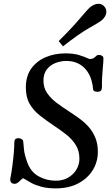

<svg xmlns="http://www.w3.org/2000/svg" viewBox="-20 -993 601 1027"><path d="M34.7 -35.2Q41.5 -69.8 46.4 -107.4Q51.3 -145 54 -177.7Q56.6 -210.4 56.6 -230Q57.1 -245.6 63.2 -249.8Q69.3 -253.9 77.1 -253.9Q88.9 -253.9 96.7 -248.3Q104.5 -242.7 104.5 -233.4Q106 -221.2 108.2 -194.3Q110.4 -167.5 125.5 -125.5Q144.5 -72.8 187 -49.6Q229.5 -26.4 278.3 -26.4Q316.4 -26.4 344.7 -43Q373 -59.6 388.9 -86.2Q404.8 -112.8 404.8 -143.6Q404.8 -185.5 385.7 -216.6Q366.7 -247.6 335.4 -272.5Q304.2 -297.4 267.6 -321.3Q227.1 -348.6 192.9 -375.5Q158.7 -402.3 138.4 -437.7Q118.2 -473.1 118.2 -524.9Q118.2 -585 146.7 -625.5Q175.3 -666 223.6 -686.8Q272 -707.5 330.6 -707.5Q372.6 -707.5 402.1 -698.7Q431.6 -689.9 454.1 -679.2Q455.1 -678.7 457.5 -678Q460 -677.2 466.3 -677.7Q478.5 -679.2 484.4 -684.3Q490.2 -689.5 495.4 -694.3Q500.5 -699.2 509.8 -699.2Q519 -699.2 526.1 -694.3Q533.2 -689.5 533.2 -682.6Q533.7 -675.8 532.5 -659.7Q531.2 -643.6 529.3 -621.8Q527.3 -600.1 526.1 -576.4Q524.9 -552.7 525.4 -530.8Q524.9 -510.7 517.8 -506.3Q510.7 -502 502.9 -502Q490.7 -502 484.6 -505.6Q478.5 -509.3 478.5 -512.7Q476.1 -542 468.5 -566.2Q460.9 -590.3 448.2 -609.1Q435.5 -627.9 418.5 -640.9Q401.4 -653.8 380.4 -660.4Q359.4 -667 335 -667Q304.7 -667 276.6 -656Q248.5 -645 230.5 -621.8Q212.4 -598.6 212.4 -561Q212.4 -522.9 232.9 -493.9Q253.4 -464.8 284.4 -441.9Q315.4 -418.9 347.2 -398.4Q375 -380.4 402.8 -360.4Q430.7 -340.3 453.4 -315.2Q476.1 -290 489.7 -257.1Q503.4 -224.1 503.4 -180.2Q503.4 -127.4 476.1 -83Q448.7 -38.6 398.4 -12Q348.1 14.6 278.3 14.6Q233.4 14.6 201.2 5.9Q168.9 -2.9 146.5 -15.1Q124 -27.3 106.9 -38.1Q103 -40.5 99.4 -37.6Q95.7 -34.7 90.8 -29.8Q76.2 -15.1 69.8 -12.5Q63.5 -9.8 60.1 -9.8Q44.9 -9.8 39.6 -17.1Q34.2 -24.4 34.7 -35.2ZM316.9 -745.1 293.9 -773.4Q364.3 -842.8 407 -893.6Q449.7 -944.3 462.9 -955.1Q471.7 -962.4 483.2 -967.5Q494.6 -972.7 506.8 -972.7Q526.9 -972.7 539.6 -956.5Q548.8 -944.8 548.8 -930.7Q548.8 -917 541.5 -904.8Q534.2 -892.6 523.9 -884.3Q510.7 -873.5 456.3 -842.8Q401.9 -812 316.9 -745.1Z"/></svg>

Font: Gelasio
Style: Italic
Weight: 400
Italic angle: -8.5°
Designer: Eben Sorkin
Foundry: Eben Sorkin
Version: Version 1.008